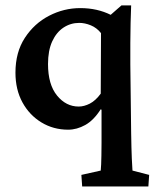

<svg xmlns="http://www.w3.org/2000/svg" viewBox="-20 -462 564 697"><path d="M278.3 214.8 275.4 172.9 345.7 157.2Q346.7 147.5 347.2 134.8Q347.7 122.1 348.1 103Q348.6 84 348.6 56.6V-63.5L345.7 -65.4Q320.3 -25.4 289.6 -8.3Q258.8 8.8 227.5 8.8Q173.8 8.8 130.4 -17.6Q86.9 -43.9 61.5 -90.3Q36.1 -136.7 36.1 -198.2Q36.1 -272.5 70.3 -324.7Q104.5 -377 158.2 -404.8Q211.9 -432.6 271.5 -432.6Q302.7 -432.6 330.6 -426.3Q358.4 -419.9 381.8 -408.2L420.9 -442.4H456.1Q455.1 -414.1 454.1 -378.9Q453.1 -343.8 453.1 -305.7Q453.1 -267.6 453.1 -228.5L456.1 19.5Q457 79.1 458.5 113.3Q460 147.5 460.9 157.2L521.5 172.9L518.6 214.8ZM265.6 -75.2Q285.2 -75.2 306.2 -85.9Q327.1 -96.7 345.7 -122.1L346.7 -341.8Q331.1 -361.3 309.6 -370.1Q288.1 -378.9 267.6 -378.9Q236.3 -378.9 210.4 -361.8Q184.6 -344.7 169.4 -311.5Q154.3 -278.3 154.3 -229.5Q154.3 -155.3 187 -115.2Q219.7 -75.2 265.6 -75.2Z"/></svg>

Font: Crimson Pro SemiBold
Style: Regular
Weight: 600
Designer: Jacques Le Bailly
Foundry: Baron von Fonthausen
Version: Version 1.003